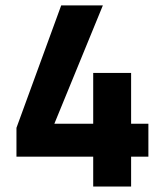

<svg xmlns="http://www.w3.org/2000/svg" viewBox="-20 -680 600 700"><path d="M319.8 0V-108.9H40V-213.9L203.1 -660.2H355L178.2 -229H319.8V-414.1H458V-229H521V-108.9H458V0Z"/></svg>

Font: TitilliumWeb-Bold
Style: Bold
Weight: 700
Version: Version 1.001;PS 57.000;hotconv 1.0.70;makeotf.lib2.5.55311